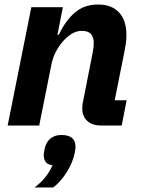

<svg xmlns="http://www.w3.org/2000/svg" viewBox="-20 -557 628 852"><path d="M154 0H14L119 -525H259L235 -403H241Q271 -466 312.5 -501.5Q354 -537 415 -537Q476 -537 508.5 -501.5Q541 -466 541 -401Q541 -382 538.5 -364.5Q536 -347 532 -327L489 -112H542L520 0H429Q389 0 367 -20.5Q345 -41 345 -76Q345 -85 346 -92.5Q347 -100 348 -104L389 -312Q392 -326 394 -339.5Q396 -353 396 -368Q396 -391 384 -405.5Q372 -420 343 -420Q318 -420 296.5 -406Q275 -392 258 -372Q240 -351 227 -325.5Q214 -300 208 -270ZM252 42Q284 42 299.5 55Q315 68 315 93Q315 99 314.5 104Q314 109 312 120Q303 165 275.5 208Q248 251 216 275H133Q162 253 181 229.5Q200 206 213 176Q191 174 182.5 161.5Q174 149 174 131Q174 127 175 121Q176 115 178 104Q184 74 203.5 58Q223 42 252 42Z"/></svg>

Font: IBM Plex Sans Var
Style: Italic
Weight: 400
Italic angle: -11.31°
Designer: Mike Abbink, Paul van der Laan, Pieter van Rosmalen
Foundry: Bold Monday
Version: Version 1.001